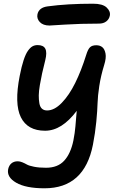

<svg xmlns="http://www.w3.org/2000/svg" viewBox="-20 -724 627 1031"><path d="M246.1 -586.9Q211.4 -586.9 193.8 -605.5Q176.3 -624 181.2 -647.9Q189.5 -684.1 236.8 -689.9Q340.8 -704.1 480 -704.1Q531.2 -704.1 552.7 -683.6Q574.2 -663.1 569.8 -640.1Q565.9 -620.6 550.5 -608.9Q535.2 -597.2 511.2 -597.2Q412.1 -597.2 330.3 -592Q248.5 -586.9 246.1 -586.9ZM219.2 287.1Q118.7 287.1 66.9 257.1Q15.1 227.1 23.9 184.1Q28.3 164.1 41.5 153.1Q54.7 142.1 75.2 142.1Q86.9 142.1 99.9 147.5Q112.8 152.8 124.3 159.4Q135.7 166 162.8 171.4Q189.9 176.8 227.1 176.8Q290 176.8 324.7 138.9Q359.4 101.1 374 30.8Q377.9 11.2 380.9 -9.8Q383.8 -30.8 385 -45.7Q386.2 -60.5 388.4 -86.7Q390.6 -112.8 392.1 -128.9Q312 -22 222.2 -22Q127.9 -22 92 -94.5Q56.2 -167 85.9 -316.9Q95.7 -367.2 106.7 -400.6Q117.7 -434.1 130.1 -451.4Q142.6 -468.8 154.5 -475.3Q166.5 -481.9 182.1 -481.9Q213.4 -481.9 223.4 -462.2Q233.4 -442.4 223.1 -400.9Q212.9 -360.8 206.3 -330.8Q199.7 -300.8 194.1 -267.8Q188.5 -234.9 188.2 -211.9Q188 -189 191.4 -169.4Q194.8 -149.9 205.3 -140.4Q215.8 -130.9 232.9 -130.9Q272 -130.9 311.5 -171.6Q351.1 -212.4 383.5 -277.8Q416 -343.3 442.9 -429.2Q452.1 -459.5 463.4 -470.2Q474.6 -481 497.1 -481Q516.6 -481 529.3 -470.7Q542 -460.4 546.6 -436.5Q551.3 -412.6 539.1 -374Q521.5 -316.9 513.2 -262.7Q504.9 -208.5 503.9 -169.9Q502.9 -131.3 497.1 -70.3Q491.2 -9.3 479 53.2Q433.1 287.1 219.2 287.1Z"/></svg>

Font: Shantell Sans Bouncy
Style: Italic
Weight: 500
Italic angle: -11.31°
Designer: Stephen Nixon, Anya Danilova, Shantell Martin
Foundry: Arrow Type
Version: Version 1.006;[9816181b4]